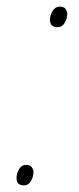

<svg xmlns="http://www.w3.org/2000/svg" viewBox="-20 -552 240 580"><path d="M154 -470Q131 -470 131 -492Q131 -506 139 -519Q147 -532 161 -532Q173 -532 178 -525Q183 -518 183 -510Q183 -496 175.5 -483Q168 -470 154 -470ZM52 8Q30 8 30 -14Q30 -28 37.5 -41Q45 -54 60 -54Q71 -54 76 -47Q81 -40 81 -32Q81 -18 73.5 -5Q66 8 52 8Z"/></svg>

Font: Noto Sans Disp Thin
Style: Italic
Weight: 100
Italic angle: -12°
Designer: Monotype Design Team
Foundry: Monotype Imaging Inc.
Version: Version 2.000;GOOG;noto-source:20170915:90ef993387c0